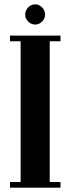

<svg xmlns="http://www.w3.org/2000/svg" viewBox="-20 -864 324 884"><path d="M26 0V-26H75V-674H26V-700H258.5V-674H209V-26H258.5V0ZM142.5 -751Q123.5 -751 109.8 -764.8Q96 -778.5 96 -797Q96 -816 109.8 -830Q123.5 -844 142.5 -844Q160 -844 173.8 -830Q187.5 -816 187.5 -797Q187.5 -778.5 173.8 -764.8Q160 -751 142.5 -751Z"/></svg>

Font: Imbue 50pt ExtraBold
Style: Regular
Weight: 800
Designer: Tyler Finck
Foundry: Etcetera Type Company
Version: Version 1.102; ttfautohint (v1.8.3)